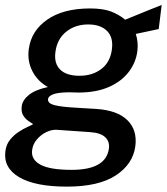

<svg xmlns="http://www.w3.org/2000/svg" viewBox="-29 -558 652 750"><path d="M232 171Q108.5 171 46 134.2Q-16.5 97.5 -8 32.5Q-4.5 6 10.5 -12.5Q25.5 -31 44.5 -43.2Q63.5 -55.5 79.2 -62.5Q95 -69.5 100.5 -73Q94 -77.5 82 -85.5Q70 -93.5 61.5 -107.5Q53 -121.5 56 -144Q59.5 -167.5 84.2 -187.5Q109 -207.5 158 -218Q117 -241 97 -281Q77 -321 83.5 -366.5Q93 -438 155.8 -481.5Q218.5 -525 323 -525Q373.5 -525 404.8 -513Q436 -501 460 -481Q474 -486.5 501.2 -497.8Q528.5 -509 557 -520.5Q585.5 -532 602.5 -538.5L591 -444.5L501.5 -425.5Q512 -392.5 507.5 -357.5Q501.5 -313 473.5 -276.5Q445.5 -240 396.2 -218.2Q347 -196.5 277 -196.5Q269 -196.5 258 -197Q247 -197.5 241.5 -197.5Q196 -197 177.5 -189.2Q159 -181.5 158.5 -170Q158 -155.5 178 -149Q198 -142.5 242 -139Q261 -137.5 288.2 -136Q315.5 -134.5 347 -132.5Q430 -127 469 -88.2Q508 -49.5 499.5 14Q490 83.5 423.2 127.2Q356.5 171 232 171ZM281.5 -262Q332 -262 366.8 -288.5Q401.5 -315 408 -364.5Q414.5 -412 389 -437.2Q363.5 -462.5 316 -462.5Q265 -462.5 229.5 -434Q194 -405.5 187.5 -355Q181.5 -310.5 206 -286.2Q230.5 -262 281.5 -262ZM251 105.5Q385.5 105.5 396.5 22Q400 -5 381.8 -22.2Q363.5 -39.5 321.5 -42L192 -51Q172.5 -52 151.5 -41.8Q130.5 -31.5 115 -13.2Q99.5 5 96.5 28Q91.5 65 128.8 85.2Q166 105.5 251 105.5Z"/></svg>

Font: Public Sans Medium
Style: Italic
Weight: 500
Italic angle: -8°
Designer: The Public Sans project authors (U.S. Web Design System). Libre Franklin designed by Pablo Impallari and Rodrigo Fuenzal
Version: Version 1.007; ttfautohint (v1.8.1) -l 8 -r 50 -G 200 -x 14 